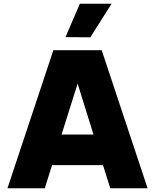

<svg xmlns="http://www.w3.org/2000/svg" viewBox="-20 -1009 831 1029"><path d="M464 -809 331 -810 408 -989H578ZM20 0 266 -740H525L771 0H571L532 -124H259L220 0ZM310 -288H481L396 -561Z"/></svg>

Font: Be Vietnam Pro Black
Style: Regular
Weight: 900
Designer: Lam Bao, Tony Le, Vietanh Nguyen
Foundry: Yellow Type Foundry
Version: Version 1.002; ttfautohint (v1.8.3)